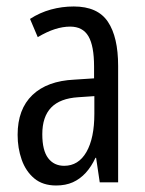

<svg xmlns="http://www.w3.org/2000/svg" viewBox="-20 -566 451 596"><path d="M209 -545.9Q283.2 -545.9 314.9 -498.5Q346.7 -451.2 346.7 -361.3V0H289.6L278.3 -76.2H276.4Q263.7 -48.8 246.1 -29.5Q228.5 -10.3 206.1 -0.2Q183.6 9.8 154.3 9.8Q112.8 9.8 86.4 -12.2Q60.1 -34.2 47.4 -70.1Q34.7 -106 34.7 -147.5Q34.7 -227.1 80.6 -271Q126.5 -314.9 210.9 -318.8L272 -322.8V-359.4Q272 -423.8 254.4 -453.6Q236.8 -483.4 197.8 -483.4Q175.3 -483.4 150.6 -475.6Q126 -467.8 97.2 -450.7L73.2 -507.3Q103.5 -526.9 137.9 -536.4Q172.4 -545.9 209 -545.9ZM272.9 -267.6 223.1 -264.2Q166.5 -260.7 138.9 -232.2Q111.3 -203.6 111.3 -149.4Q111.3 -99.1 129.4 -75.2Q147.5 -51.3 179.2 -51.3Q223.6 -51.3 248.3 -94.2Q272.9 -137.2 272.9 -212.9Z"/></svg>

Font: Open Sans Condensed
Style: Regular
Weight: 400
Width: 3
Designer: Monotype Design Team
Foundry: Monotype Imaging Inc.
Version: Version 3.000